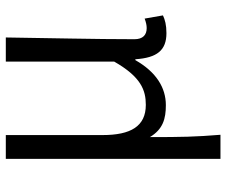

<svg xmlns="http://www.w3.org/2000/svg" viewBox="-79 -501 779 661"><g transform="rotate(-90 310.5 -170.5)"><path d="M94 199H177C170 113 169 66 169 -44C196 1 232 11 279 11C339 11 393 -22 434 -94H437C442 -19 468 13 527 13C555 13 573 8 588 1L577 -62C563 -57 554 -55 544 -55C521 -55 506 -68 506 -97C506 -234 510 -391 512 -540H429V-167C376 -74 330 -58 280 -58C206 -58 176 -110 176 -207V-540H94Z"/></g></svg>

Font: Noto Sans JP DemiLight
Style: Regular
Weight: 350
Designer: Ryoko NISHIZUKA 西塚涼子 (kana, bopomofo & ideographs); Paul D. Hunt (Latin, Greek & Cyrillic); Sandoll Communications 산돌커뮤니
Foundry: Adobe
Version: Version 2.004;hotconv 1.0.118;makeotfexe 2.5.65603